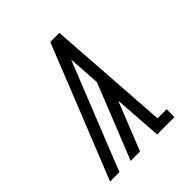

<svg xmlns="http://www.w3.org/2000/svg" viewBox="-200 -868 1001 1001"><g transform="rotate(-45 300.0 -367.5)"><path d="M37 0 211 -434 331 -735H398L445 -58H512V0H384L365 -268L258 0H189L355 -415L343 -593L106 0Z"/></g></svg>

Font: Iosevka Etoile Light Oblique
Style: Regular
Weight: 300
Italic angle: -9°
Designer: Belleve Invis
Foundry: Belleve Invis
Version: Version 15.5.2; ttfautohint (v1.8.4)